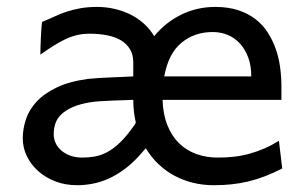

<svg xmlns="http://www.w3.org/2000/svg" viewBox="-20 -528 892 560"><path d="M600.6 -434.6Q546.9 -434.6 509 -403.1Q471.2 -371.6 459 -305.2H712.9Q712.9 -336.4 703.9 -360.6Q694.8 -384.8 679.4 -401.4Q664.1 -418 643.8 -426.3Q623.5 -434.6 600.6 -434.6ZM368.7 -236.8Q359.4 -236.3 342.8 -235.8Q326.2 -235.4 307.6 -234.6Q289.1 -233.9 271.2 -232.7Q253.4 -231.4 241.7 -229.5Q210.9 -224.1 190.9 -215.1Q170.9 -206.1 158.7 -194.3Q146.5 -182.6 141.6 -168Q136.7 -153.3 136.7 -136.7Q136.7 -122.1 142.8 -109.6Q148.9 -97.2 159.9 -88.1Q170.9 -79.1 186 -73.7Q201.2 -68.4 219.7 -68.4Q238.3 -68.4 256.3 -71.5Q274.4 -74.7 292.5 -84.2Q310.5 -93.8 329.3 -111.6Q348.1 -129.4 368.7 -158.7Q371.1 -161.6 373 -164.3Q375 -167 376 -170.9Q372.6 -186 370.6 -202.6Q368.7 -219.2 368.7 -236.8ZM607.9 -507.8Q645.5 -507.8 674.6 -498.3Q703.6 -488.8 725.1 -472.2Q746.6 -455.6 761 -433.1Q775.4 -410.6 784.4 -384.8Q793.5 -358.9 797.1 -331.1Q800.8 -303.2 800.8 -275.9V-236.8H454.1Q455.6 -193.8 468.5 -162.1Q481.4 -130.4 502.9 -109.6Q524.4 -88.9 553.2 -78.6Q582 -68.4 615.2 -68.4Q638.7 -68.4 661.1 -70.8Q683.6 -73.2 705.6 -79.1Q727.5 -85 749.3 -94.2Q771 -103.5 793.5 -117.2L803.2 -36.6Q777.3 -23.4 753.4 -14.2Q729.5 -4.9 705.3 1Q681.2 6.8 656.2 9.5Q631.3 12.2 603 12.2Q572.8 12.2 544.2 5.4Q515.6 -1.5 490 -14.9Q464.4 -28.3 442.9 -48.6Q421.4 -68.8 405.3 -95.7Q399.9 -89.4 394.3 -83.3Q388.7 -77.1 383.3 -70.8Q361.8 -47.9 339.6 -32Q317.4 -16.1 295.2 -6.3Q272.9 3.4 250.2 7.8Q227.5 12.2 205.1 12.2Q170.4 12.2 141.4 1Q112.3 -10.3 91.3 -29.1Q70.3 -47.9 58.3 -72.5Q46.4 -97.2 46.4 -124.5Q46.4 -152.3 55.7 -180.2Q64.9 -208 86.9 -231.7Q108.9 -255.4 145.5 -272.9Q182.1 -290.5 236.8 -297.9Q249.5 -299.3 268.8 -300.5Q288.1 -301.8 307.9 -302.5Q327.6 -303.2 344.5 -304Q361.3 -304.7 368.7 -305.2V-346.7Q368.7 -368.7 359.1 -384.5Q349.6 -400.4 332.8 -410.4Q315.9 -420.4 292.5 -425Q269 -429.7 241.7 -429.7Q222.2 -429.7 205.3 -425.8Q188.5 -421.9 171.6 -414.1Q154.8 -406.2 137 -395Q119.1 -383.8 97.7 -368.7Q97.7 -376.5 98.1 -389.4Q98.6 -402.3 99.1 -416.3Q99.6 -430.2 100.6 -443.1Q101.6 -456.1 102.5 -463.9Q121.6 -471.7 138.7 -479.7Q155.8 -487.8 174.3 -493.9Q192.9 -500 214.4 -503.9Q235.8 -507.8 263.7 -507.8Q288.6 -507.8 312.7 -502.4Q336.9 -497.1 358.6 -486.6Q380.4 -476.1 398.7 -460Q417 -443.8 429.7 -422.4Q462.9 -462.9 508.8 -485.4Q554.7 -507.8 607.9 -507.8Z"/></svg>

Font: Andika Eur
Style: Regular
Weight: 400
Designer: Victor Gaultney, Annie Olsen, Julie Remington, Don Collingsworth, Eric Hays, Becca Hirsbrunner
Foundry: SIL International
Version: Version 5.000